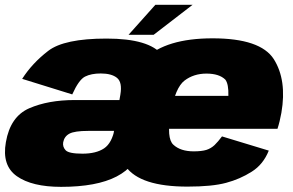

<svg xmlns="http://www.w3.org/2000/svg" viewBox="-22 -756 1197 784"><path d="M631 -108.5 673.5 -350Q693.5 -464.5 640.5 -531.5Q587.5 -598.5 413 -598.5Q240 -598.5 174.8 -548.2Q109.5 -498 68.5 -434L273 -370.5Q300 -430.5 325.2 -443.2Q350.5 -456 389.5 -456Q433.5 -456 455.8 -438Q478 -420 469.5 -369.5L427.5 -129.5L459 -117.5ZM227.5 7Q372.5 7 454 -35.2Q535.5 -77.5 558.5 -163.5L446.5 -231.5Q435.5 -172 403 -150.2Q370.5 -128.5 315 -128.5Q259 -128.5 246 -142.5Q233 -156.5 236 -175Q240.5 -199 261.5 -210.2Q282.5 -221.5 338 -221.5Q385.5 -221.5 451.5 -221.5L474 -347.5Q359.5 -347.5 283 -347.5Q174.5 -347.5 97.2 -313.8Q20 -280 2 -175.5Q-15 -80 46.8 -36.5Q108.5 7 227.5 7ZM743.5 6 769 -138Q715 -138 686 -165Q657 -191 675.5 -295.5Q693.5 -398 731.5 -427Q769 -455.5 821 -455.5Q873 -455.5 898 -431Q912 -413 910.5 -364.5H668.5L645 -230H1111Q1120.5 -259 1127 -295.5Q1150 -429 1096 -514.5Q1041.5 -599.5 846 -599.5Q656 -599.5 569 -516Q481.5 -433 457.5 -296Q433.5 -158.5 491.5 -76Q550 6 743.5 6ZM769 -138 743.5 6Q844.5 6 901.5 -9.5Q958 -24.5 1006 -55Q1053 -84.5 1075.5 -141L884.5 -199Q868.5 -177.5 854 -163.5Q839.5 -150 821 -144Q801.5 -138 769 -138ZM503 -614H605.5L764.5 -736.5H612.5Z"/></svg>

Font: Anybody Thin Black
Style: Italic
Weight: 900
Italic angle: -10°
Version: Version 1.113;gftools[0.9.25]